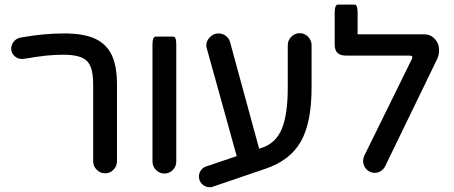

<svg xmlns="http://www.w3.org/2000/svg" viewBox="-20 -729 1937 819"><path d="M377.4 -41V-368.2Q377.4 -421.4 365.2 -446.8Q360.8 -456.1 357.4 -460.9Q354 -465.8 350.8 -468.8Q347.7 -471.7 344.2 -474.6Q316.4 -495.6 249 -495.6Q213.4 -495.6 176.3 -491.7Q139.6 -487.8 82 -478Q77.6 -477.5 73.2 -477.5Q54.2 -477.5 41 -490.7Q27.8 -503.9 27.8 -521.5Q27.8 -541 42 -555.2Q52.7 -565.9 68.4 -568.8Q164.6 -586.4 252.9 -586.4Q335.9 -586.4 384.3 -564.5Q433.6 -542 456.3 -494.9Q479 -447.8 479 -368.2V-41Q479 -19.5 463.4 -4.4Q449.2 10.3 428.5 10.3Q407.7 10.3 392.6 -4.9Q377.4 -20 377.4 -41Z M630.4 -40V-535.2Q630.4 -563.5 637.2 -569.8Q639.6 -572.8 643.6 -572.8H718.8Q722.7 -572.8 725.1 -570.3Q727.5 -567.9 728.5 -565.2Q729.5 -562.5 730.5 -558.6Q731.9 -550.3 731.9 -535.2V-40Q731.9 -18.6 717 -3.7Q702.1 11.2 681.4 11.2Q660.6 11.2 645.5 -3.9Q630.4 -19 630.4 -40Z M1309.1 -536.1V-355.5Q1309.1 -206.5 1263.7 -126Q1217.8 -44.4 1111.3 -8.8L890.6 66.4Q883.8 69.8 875.5 69.8Q855.5 69.8 841.3 55.7Q828.6 43 828.6 23.4Q828.6 4.9 842.3 -8.8Q850.1 -16.6 860.8 -19.5L989.7 -63L860.8 -527.3L859.9 -534.7V-535.2Q859.9 -555.2 875.5 -570.8Q891.1 -586.4 912.1 -586.4Q933.6 -586.4 948.7 -571.3Q958 -562 961.4 -549.3L1085.4 -94.7L1097.2 -98.6Q1155.3 -117.7 1181.2 -177.2Q1207.5 -238.3 1207.5 -355.5V-536.1Q1207.5 -557.1 1222.7 -572.3Q1237.8 -587.4 1258.8 -587.4Q1279.8 -587.4 1294.4 -572Q1309.1 -556.6 1309.1 -536.1Z M1528.8 -43.5Q1528.8 -51.8 1534.2 -65.4L1736.3 -476.1Q1738.8 -481 1738.8 -483.4Q1738.8 -485.8 1738.8 -486.8Q1738.3 -488.3 1737.3 -489.3Q1734.9 -491.7 1727.5 -491.7H1458Q1431.2 -491.7 1419.4 -503.4Q1407.7 -515.1 1407.7 -540V-671.9Q1407.7 -700.2 1414.6 -706.5Q1417 -709.5 1420.9 -709.5H1492.2Q1497.6 -709.5 1500.5 -704.6Q1505.4 -696.8 1505.4 -671.9V-582.5H1790Q1816.9 -582.5 1835 -562.7Q1853 -543 1853 -515.6Q1853 -492.7 1842.8 -473.1L1623 -20Q1616.2 -6.8 1604.2 0.7Q1592.3 8.3 1578.1 8.3Q1566.9 8.3 1556.2 2.9Q1543 -3.9 1535.9 -16.4Q1528.8 -28.8 1528.8 -43.5Z"/></svg>

Font: YuPearl-Medium
Style: Medium
Weight: 500
Designer: Max Yao
Foundry: Max-Everyday
Version: Version 1.011; ttfautohint (v1.8.3)